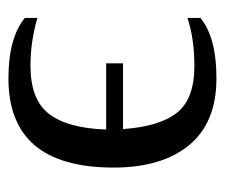

<svg xmlns="http://www.w3.org/2000/svg" viewBox="-58 -452 521 444"><g transform="rotate(90 202.0 -230.5)"><path d="M161 -471H162Q264 -471 316 -408Q368 -345 368 -233Q368 10 162 10Q68 10 22 -28V-57Q76 -41 133 -41Q211 -41 244 -84Q277 -127 280 -216H127V-255H279Q273 -340 241 -380Q209 -420 133 -420Q70 -420 22 -404V-434Q67 -471 161 -471Z"/></g></svg>

Font: Libra Serif Modern
Style: Regular
Weight: 400
Designer: Stefan Peev, Context Ltd
Foundry: Stefan Peev, Context Ltd
Version: Version 1.000